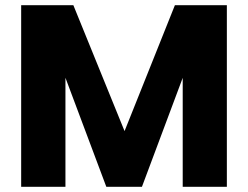

<svg xmlns="http://www.w3.org/2000/svg" viewBox="-20 -722 958 742"><path d="M61.8 0V-701.9H263.5L494.8 -133.1L424.2 -122.5L655.9 -701.9H856.7V0H686.1V-581.4L742.2 -571.1L528.5 0H390.9L176.8 -571.1L232.9 -581.4V0Z"/></svg>

Font: Poppins Variable
Style: Regular
Weight: 100
Designer: Jonny Pinhorn
Foundry: Indian Type Foundry
Version: Version 6.000